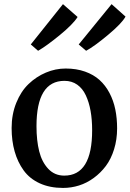

<svg xmlns="http://www.w3.org/2000/svg" viewBox="-20 -904 631 935"><path d="M165.5 -656.7 129.9 -687.5 286.6 -883.8 357.9 -821.3Q335.4 -785.6 270.3 -732.4Q205.1 -679.2 165.5 -656.7ZM399.4 -656.7 363.3 -687.5 523.4 -883.8 591.3 -823.2Q573.2 -790 505.9 -733.9Q438.5 -677.7 399.4 -656.7ZM293 -48.8Q428.7 -48.8 428.7 -269.5Q428.7 -321.3 421.1 -363.8Q413.6 -406.2 397.9 -439.7Q382.3 -473.1 356 -491.7Q329.6 -510.3 293.9 -510.3Q157.7 -510.3 157.7 -289.6Q157.7 -219.7 170.9 -167.2Q184.1 -114.7 215.1 -81.8Q246.1 -48.8 293 -48.8ZM36.6 -280.3Q36.6 -347.2 59.3 -403.3Q82 -459.5 119.4 -495.1Q156.7 -530.8 203.4 -550.5Q250 -570.3 299.8 -570.3Q352.1 -570.3 394 -555.4Q436 -540.5 464.8 -514.4Q493.7 -488.3 513.2 -451.2Q532.7 -414.1 541.5 -371.1Q550.3 -328.1 550.3 -278.8Q550.3 -224.6 535.6 -177.2Q521 -129.9 495.6 -95.9Q470.2 -62 436.5 -37.4Q402.8 -12.7 364.7 -0.7Q326.7 11.2 287.1 11.2Q222.7 11.2 173.6 -11.2Q124.5 -33.7 95.2 -74.2Q65.9 -114.7 51.3 -166.5Q36.6 -218.3 36.6 -280.3Z"/></svg>

Font: HaufeMerriweather
Style: Regular
Weight: 400
Designer: Eben Sorkin ( eben@eyebytes.com )
Foundry: Eben Sorkin
Version: Version 1.56